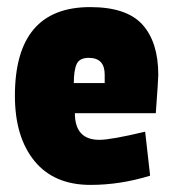

<svg xmlns="http://www.w3.org/2000/svg" viewBox="-20 -511 482 541"><path d="M230 -348Q204 -348 196 -330.5Q188 -313 188 -277H275V-301Q275 -348 230 -348ZM234 -491Q337 -491 381.5 -441.5Q426 -392 426 -300Q426 -288 419 -192H191Q191 -117 260 -117Q293 -117 389 -140L403 -16Q319 10 235 10Q132 10 77 -57.5Q22 -125 22 -241Q22 -491 234 -491Z"/></svg>

Font: Passion One
Style: Regular
Weight: 400
Designer: Alejandro Lo Celso
Foundry: Fontstage
Version: Version 1.001